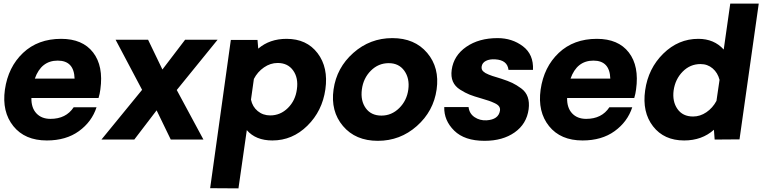

<svg xmlns="http://www.w3.org/2000/svg" viewBox="-20 -769 4201 1058"><path d="M533 -276Q530 -252 523 -229H153Q152 -175 180.5 -144.5Q209 -114 258 -114Q344 -114 386 -178H512Q486 -98 415 -46.5Q344 5 238 5Q117 5 53.5 -74Q-10 -153 7 -275Q25 -400 107 -477.5Q189 -555 317 -555Q435 -555 493 -480Q551 -405 533 -276ZM298 -435Q207 -435 172 -336H391Q388 -435 298 -435Z M954 -273 1101 0H921L843 -161L720 0H539L763 -274L617 -550H796L875 -386L1000 -550H1179Z M1559 -555Q1670 -555 1730 -476Q1790 -397 1773 -277Q1756 -157 1673.5 -76Q1591 5 1481 5Q1389 5 1340 -52L1294 269L1138 268L1252 -549H1399L1403 -501Q1466 -555 1559 -555ZM1469 -133Q1525 -133 1566.5 -174Q1608 -215 1616 -277Q1625 -339 1595.5 -380.5Q1566 -422 1510 -422Q1470 -422 1434.5 -397.5Q1399 -373 1379 -334L1363 -220Q1371 -181 1400 -157Q1429 -133 1469 -133Z M2277 -74.5Q2185 7 2062 7Q1939 7 1870 -74.5Q1801 -156 1818 -276Q1835 -396 1927 -477.5Q2019 -559 2142 -559Q2265 -559 2334 -477.5Q2403 -396 2386 -276Q2369 -156 2277 -74.5ZM2082 -132Q2138 -132 2180 -173.5Q2222 -215 2230 -276Q2238 -337 2208 -379Q2178 -421 2122 -421Q2065 -421 2023.5 -379.5Q1982 -338 1974 -276Q1966 -214 1995.5 -173Q2025 -132 2082 -132Z M2650 7Q2540 7 2483 -49Q2426 -105 2428 -179H2562Q2566 -143 2595 -123.5Q2624 -104 2661 -106Q2727 -110 2735 -159Q2737 -172 2730.5 -182Q2724 -192 2706 -200.5Q2688 -209 2674.5 -213.5Q2661 -218 2631 -227Q2592 -238 2568 -247.5Q2544 -257 2515.5 -275Q2487 -293 2475.5 -320Q2464 -347 2469 -384Q2480 -463 2549.5 -511Q2619 -559 2722 -559Q2802 -559 2861.5 -514Q2921 -469 2917 -384H2782Q2776 -438 2709 -442Q2678 -444 2657.5 -433.5Q2637 -423 2634 -402Q2633 -394 2635 -387.5Q2637 -381 2643 -375.5Q2649 -370 2655 -366.5Q2661 -363 2673 -358Q2685 -353 2693 -350.5Q2701 -348 2717.5 -343Q2734 -338 2743 -335Q2780 -323 2803 -312Q2826 -301 2852 -282Q2878 -263 2888 -234Q2898 -205 2893 -167Q2882 -86 2816 -39.5Q2750 7 2650 7Z M3485 -276Q3482 -252 3475 -229H3105Q3104 -175 3132.5 -144.5Q3161 -114 3210 -114Q3296 -114 3338 -178H3464Q3438 -98 3367 -46.5Q3296 5 3190 5Q3069 5 3005.5 -74Q2942 -153 2959 -275Q2977 -400 3059 -477.5Q3141 -555 3269 -555Q3387 -555 3445 -480Q3503 -405 3485 -276ZM3250 -435Q3159 -435 3124 -336H3343Q3340 -435 3250 -435Z M4161 -749 4055 -1 3918 0 3914 -54Q3848 5 3750 5Q3639 5 3578.5 -73Q3518 -151 3535 -271Q3552 -392 3635 -473.5Q3718 -555 3828 -555Q3915 -555 3968 -496L4004 -749ZM3799 -127Q3838 -127 3872.5 -150.5Q3907 -174 3928 -213L3945 -329Q3935 -368 3907 -392Q3879 -416 3840 -416Q3783 -416 3742 -374.5Q3701 -333 3692 -271Q3684 -210 3713 -168.5Q3742 -127 3799 -127Z"/></svg>

Font: Oakes Grotesk Bold
Style: Italic
Weight: 700
Italic angle: -8°
Designer: Samuel Oakes
Foundry: Samuel Oakes
Version: Version 1.000;PS 001.000;hotconv 1.0.88;makeotf.lib2.5.64775